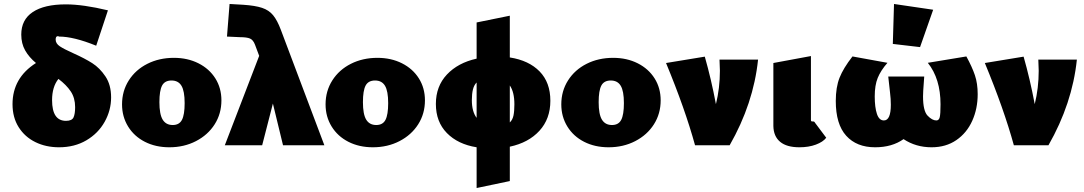

<svg xmlns="http://www.w3.org/2000/svg" viewBox="-20 -731 5454 966"><path d="M349 -463Q407 -437 444.5 -413Q482 -389 510.5 -346.5Q539 -304 539 -241Q539 -176 506.5 -118Q474 -60 414.5 -25Q355 10 277 10Q211 10 158 -16Q105 -42 74 -91Q43 -140 43 -207Q43 -339 161 -414Q126 -443 106.5 -477.5Q87 -512 87 -557Q87 -632 145 -670.5Q203 -709 311 -709Q398 -709 523 -679L464 -501Q351 -547 277 -547Q274 -549 271 -549Q260 -549 260 -532Q260 -512 281 -498Q302 -484 349 -463ZM358 -192Q358 -238 336 -271Q314 -304 274 -334Q242 -294 242 -227Q242 -123 312 -123Q342 -123 350 -140.5Q358 -158 358 -192Z M594 -206Q594 -273 628 -326.5Q662 -380 721.5 -410Q781 -440 855 -440Q924 -440 978.5 -412.5Q1033 -385 1063.5 -336.5Q1094 -288 1094 -226Q1094 -159 1060 -105.5Q1026 -52 966 -21Q906 10 832 10Q763 10 709 -17.5Q655 -45 624.5 -94.5Q594 -144 594 -206ZM909 -212Q909 -273 893 -299.5Q877 -326 843 -326Q809 -326 795.5 -300.5Q782 -275 782 -217Q782 -156 798.5 -129Q815 -102 849 -102Q882 -102 895.5 -128Q909 -154 909 -212Z M1404 0 1353 -210 1299 0H1111L1284 -450L1263 -506Q1254 -530 1238 -537Q1222 -544 1187 -544L1122 -547L1135 -711L1204 -707Q1264 -703 1298.5 -691.5Q1333 -680 1354 -654.5Q1375 -629 1393 -581L1612 0Z M1618 -206Q1618 -273 1652 -326.5Q1686 -380 1745.5 -410Q1805 -440 1879 -440Q1948 -440 2002.5 -412.5Q2057 -385 2087.5 -336.5Q2118 -288 2118 -226Q2118 -159 2084 -105.5Q2050 -52 1990 -21Q1930 10 1856 10Q1787 10 1733 -17.5Q1679 -45 1648.5 -94.5Q1618 -144 1618 -206ZM1933 -212Q1933 -273 1917 -299.5Q1901 -326 1867 -326Q1833 -326 1819.5 -300.5Q1806 -275 1806 -217Q1806 -156 1822.5 -129Q1839 -102 1873 -102Q1906 -102 1919.5 -128Q1933 -154 1933 -212Z M2545 7V180L2378 215V10Q2284 -5 2228.5 -61.5Q2173 -118 2173 -208Q2173 -297 2228.5 -356Q2284 -415 2378 -436V-618L2545 -652V-442Q2641 -427 2695 -371.5Q2749 -316 2749 -224Q2749 -133 2694 -73Q2639 -13 2545 7ZM2378 -138V-316Q2365 -303 2359.5 -281Q2354 -259 2354 -227Q2354 -170 2378 -138ZM2568 -206Q2568 -268 2545 -301V-115Q2559 -128 2563.5 -150Q2568 -172 2568 -206Z M2804 -206Q2804 -273 2838 -326.5Q2872 -380 2931.5 -410Q2991 -440 3065 -440Q3134 -440 3188.5 -412.5Q3243 -385 3273.5 -336.5Q3304 -288 3304 -226Q3304 -159 3270 -105.5Q3236 -52 3176 -21Q3116 10 3042 10Q2973 10 2919 -17.5Q2865 -45 2834.5 -94.5Q2804 -144 2804 -206ZM3119 -212Q3119 -273 3103 -299.5Q3087 -326 3053 -326Q3019 -326 3005.5 -300.5Q2992 -275 2992 -217Q2992 -156 3008.5 -129Q3025 -102 3059 -102Q3092 -102 3105.5 -128Q3119 -154 3119 -212Z M3794 -431Q3771 -210 3651 0H3477Q3427 -182 3331 -414L3526 -446Q3558 -334 3582 -207Q3602 -288 3602 -375Q3602 -395 3600 -431Z M3871 -97V-414L4060 -449V-128Q4060 -123 4061.5 -121.5Q4063 -120 4068 -120H4070Q4078 -120 4080 -114L4137 -38Q4121 -17 4085 -3.5Q4049 10 4002 10Q3938 10 3905 -17.5Q3872 -45 3871 -97Z M4899 -257Q4899 -184 4871.5 -123Q4844 -62 4791.5 -26Q4739 10 4667 10Q4588 10 4526 -31Q4468 10 4383 10Q4290 10 4237.5 -48Q4185 -106 4185 -223Q4185 -292 4204 -340Q4223 -388 4269 -447L4445 -415Q4411 -376 4396 -339Q4381 -302 4381 -246Q4381 -191 4392 -158Q4403 -125 4427 -125Q4462 -125 4462 -204Q4462 -233 4458 -265L4449 -346H4630L4625 -275Q4624 -265 4624 -246Q4624 -173 4647 -149Q4670 -125 4691 -125Q4704 -125 4708 -141Q4712 -157 4712 -206Q4712 -335 4648 -415L4842 -447Q4871 -394 4885 -352.5Q4899 -311 4899 -257ZM4472 -510 4478 -711 4675 -682 4609 -494Z M5398 -431Q5375 -210 5255 0H5081Q5031 -182 4935 -414L5130 -446Q5162 -334 5186 -207Q5206 -288 5206 -375Q5206 -395 5204 -431Z"/></svg>

Font: Ysabeau Heavy
Style: Regular
Weight: 800
Designer: Christian Thalmann (Catharsis Fonts)
Version: Version 0.003